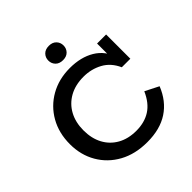

<svg xmlns="http://www.w3.org/2000/svg" viewBox="-204 -919 1081 1081"><g transform="rotate(-45 336.5 -378.0)"><path d="M358 10Q262 10 191 -29Q120 -68 80.5 -136Q41 -204 41 -290Q41 -379 80 -447.5Q119 -516 187.5 -555Q256 -594 344 -594Q431 -594 492 -557.5Q553 -521 577 -447L550 -464V-583H622V-390H554Q527 -450 476 -477.5Q425 -505 364 -505Q298 -505 250 -478Q202 -451 176 -403Q150 -355 150 -291Q150 -227 175.5 -179.5Q201 -132 248 -105.5Q295 -79 359 -79Q425 -79 472 -109Q519 -139 548 -205L629 -164Q595 -79 527.5 -34.5Q460 10 358 10ZM349 -652Q320 -652 304 -668.5Q288 -685 288 -709Q288 -733 304 -749.5Q320 -766 349 -766Q377 -766 393 -749.5Q409 -733 409 -709Q409 -685 393 -668.5Q377 -652 349 -652Z"/></g></svg>

Font: Rokkitt Medium
Style: Regular
Weight: 500
Version: Version 3.103